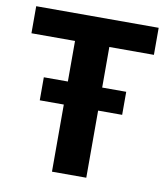

<svg xmlns="http://www.w3.org/2000/svg" viewBox="-74 -692 656 755"><g transform="rotate(10 254.0 -315.0)"><path d="M499 -630V-522H321V-360H417V-268H321V0H184V-268H88V-360H184V-522H10V-630Z"/></g></svg>

Font: Mukta
Style: Bold
Weight: 700
Designer: Girish Dalvi and Yashodeep Gholap
Foundry: Ek Type
Version: Version 2.538;PS 1.002;hotconv 16.6.51;makeotf.lib2.5.65220;